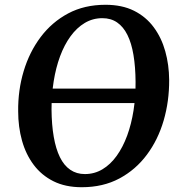

<svg xmlns="http://www.w3.org/2000/svg" viewBox="-20 -773 757 803"><path d="M322 10Q253.5 10 203.5 -15Q153.5 -40 120.8 -83.8Q88 -127.5 72 -185Q56 -242.5 56 -307.5Q55 -395.5 79 -475.5Q103 -555.5 150 -618Q197 -680.5 265 -716.8Q333 -753 421 -753Q490.5 -753 540.5 -728Q590.5 -703 623 -659Q655.5 -615 671.2 -558.5Q687 -502 687.5 -439Q688 -350 664.5 -269.2Q641 -188.5 594.2 -125.8Q547.5 -63 479.2 -26.5Q411 10 322 10ZM335 -45Q375 -45 408.5 -65Q442 -85 468 -121.2Q494 -157.5 511.8 -205.8Q529.5 -254 538.5 -311.2Q547.5 -368.5 547 -430.5Q546.5 -494 538.2 -543.2Q530 -592.5 513 -626.8Q496 -661 470 -679Q444 -697 408 -697Q368 -697 334.5 -677Q301 -657 275 -621.2Q249 -585.5 231.2 -537.5Q213.5 -489.5 204.5 -433Q195.5 -376.5 195.5 -315.5Q196 -251 204.8 -200.8Q213.5 -150.5 230.5 -115.8Q247.5 -81 273.8 -63Q300 -45 335 -45ZM676 -402.5 667 -342H71L80.5 -402.5Z"/></svg>

Font: Merriweather SemiBold
Style: Italic
Weight: 600
Italic angle: -7.8°
Version: Version 2.101